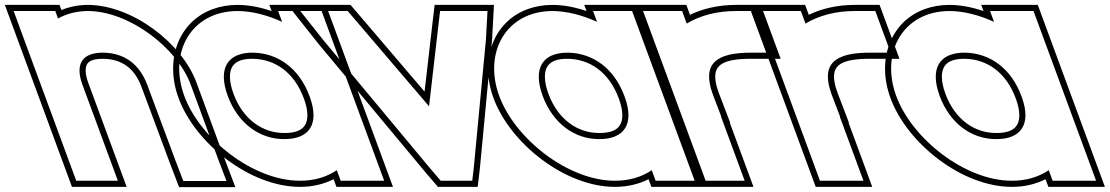

<svg xmlns="http://www.w3.org/2000/svg" viewBox="-270 -673 4532 784"><path d="M-33.1 -597.5C1.3 -616.6 42.3 -627.7 87.9 -628C257 -628 454.1 -478 509.2 -326L622 -20L654.7 66H478.4L445.9 -19L331.5 -326C299.4 -413 236.1 -457 150.6 -458C66.6 -458 34.9 -413 67 -326L98.4 -241L179.9 -20L211.2 65H41.2L9.9 -20L-71.6 -241L-103 -326L-183 -543L-214.3 -628H-44.3ZM-19.2 -632 -26.9 -653H-250.2L23.8 90H247.1L90.5 -334.7C83 -354.9 79.8 -371.7 79.7 -384.4C79.6 -415.8 94.8 -433 150.5 -433C225.9 -432.1 279.1 -395.9 308.1 -317.3L422.5 -10.2L461.2 91H691L645.4 -28.8L532.7 -334.6C473.9 -496.9 269.6 -653 87.8 -653C48.9 -652.8 13.1 -645.2 -19.2 -632Z M482.6 -281C417 -459 510.7 -627 698.9 -628C757.6 -628 820.8 -611.6 881.9 -583.8L865.7 -628H1043.2L1074.5 -543L1169.8 -284.5L1171.1 -281L1267.4 -20L1298.7 65H1121.2L1105.3 21.9C1064.8 49.3 1013.7 65.3 954.5 65C764.7 65 547.5 -105 482.6 -281ZM660.1 -281C701.4 -169 790.9 -104 891.8 -105C992.4 -105 1035 -165.8 995.8 -275.2L993.6 -281C952 -394 864.3 -457 761.6 -458C659.2 -458 618.5 -394 660.1 -281ZM459.2 -272.3C527.7 -86.6 751.8 90 954.4 90C1005.9 90.3 1052.6 78.8 1092.2 58.7L1103.8 90H1334.6L1060.6 -653H829.8L839.1 -627.8C791.6 -644 744.9 -653 698.8 -653C662.3 -652.8 628.9 -646.8 598.7 -635.8C458.3 -584.4 401.7 -428.2 459.2 -272.3ZM683.6 -289.7C673.5 -317 669 -340.3 669 -359C668.8 -407.3 694.6 -433 761.5 -433C852.9 -432.1 931.5 -377.1 970.2 -272.3L972.3 -266.6C981.2 -241.7 985.2 -220 985.2 -202.9C985.2 -155.4 959.2 -130 891.7 -130C802.4 -129.1 721.9 -185.8 683.6 -289.7Z M1049.7 -510 956.2 -628H1149.8L1194.3 -576L1481.9 -239L1520.9 -576L1527 -628H1720.6L1714.1 -510L1664.5 13L1658.4 65H1529.6L1485.1 13ZM1030.3 -494.2 1466 29.1 1518.1 90H1680.6L1689.4 15.6L1739.1 -508.1L1747 -653H1504.8L1496 -578.9L1463.6 -298.9L1213.3 -592.2L1161.3 -653H904.5Z M1768.6 -281C1703 -459 1796.7 -627 1984.9 -628C2043.6 -628 2106.8 -611.6 2167.9 -583.8L2151.7 -628H2329.2L2360.5 -543L2455.8 -284.5L2457.1 -281L2553.4 -20L2584.7 65H2407.2L2391.3 21.9C2350.8 49.3 2299.7 65.3 2240.5 65C2050.7 65 1833.5 -105 1768.6 -281ZM1946.1 -281C1987.4 -169 2076.9 -104 2177.8 -105C2278.4 -105 2321 -165.8 2281.8 -275.2L2279.6 -281C2238 -394 2150.3 -457 2047.6 -458C1945.2 -458 1904.5 -394 1946.1 -281ZM1745.2 -272.3C1813.7 -86.6 2037.8 90 2240.4 90C2291.9 90.3 2338.6 78.8 2378.2 58.7L2389.8 90H2620.6L2346.6 -653H2115.8L2125.1 -627.8C2077.6 -644 2030.9 -653 1984.8 -653C1948.3 -652.8 1914.9 -646.8 1884.7 -635.8C1744.3 -584.4 1687.7 -428.2 1745.2 -272.3ZM1969.6 -289.7C1959.5 -317 1955 -340.3 1955 -359C1954.8 -407.3 1980.6 -433 2047.5 -433C2138.9 -432.1 2217.5 -377.1 2256.2 -272.3L2258.3 -266.6C2267.2 -241.7 2271.2 -220 2271.2 -202.9C2271.2 -155.4 2245.2 -130 2177.7 -130C2088.4 -129.1 2007.9 -185.8 1969.6 -289.7Z M2534.1 -576.6C2588 -609.8 2659 -628 2734.2 -628H2819.2L2881.8 -458H2796.8C2650.4 -458 2596.5 -410.5 2640.2 -288.9L2642.4 -283L2675.2 -197H2674.1L2739.4 -20L2770.7 65H2593.2L2561.9 -20L2465.6 -281C2465.2 -282.2 2464.7 -283.4 2464.3 -284.6L2369 -543L2337.7 -628H2515.2ZM2547.5 -612.5 2532.6 -653H2301.8L2440.8 -276C2441.3 -274.8 2441.7 -273.5 2442.2 -272.4L2575.8 90H2806.6L2710 -172H2711.6L2665.8 -291.8L2663.7 -297.5C2654.6 -322.7 2650.5 -343.7 2650.5 -359.7C2650.3 -407 2683.5 -433 2796.8 -433H2917.7L2836.6 -653H2734.2C2666.4 -653 2600.6 -638.5 2547.5 -612.5Z M3019.1 -576.6C3073 -609.8 3144 -628 3219.2 -628H3304.2L3366.8 -458H3281.8C3135.4 -458 3081.5 -410.5 3125.2 -288.9L3127.4 -283L3160.2 -197H3159.1L3224.4 -20L3255.7 65H3078.2L3046.9 -20L2950.6 -281C2950.2 -282.2 2949.7 -283.4 2949.3 -284.6L2854 -543L2822.7 -628H3000.2ZM3032.5 -612.5 3017.6 -653H2786.8L2925.8 -276C2926.3 -274.8 2926.7 -273.5 2927.2 -272.4L3060.8 90H3291.6L3195 -172H3196.6L3150.8 -291.8L3148.7 -297.5C3139.6 -322.7 3135.5 -343.7 3135.5 -359.7C3135.3 -407 3168.5 -433 3281.8 -433H3402.7L3321.6 -653H3219.2C3151.4 -653 3085.6 -638.5 3032.5 -612.5Z M3389.6 -281C3324 -459 3417.7 -627 3605.9 -628C3664.6 -628 3727.8 -611.6 3788.9 -583.8L3772.7 -628H3950.2L3981.5 -543L4076.8 -284.5L4078.1 -281L4174.4 -20L4205.7 65H4028.2L4012.3 21.9C3971.8 49.3 3920.7 65.3 3861.5 65C3671.7 65 3454.5 -105 3389.6 -281ZM3567.1 -281C3608.4 -169 3697.9 -104 3798.8 -105C3899.4 -105 3942 -165.8 3902.8 -275.2L3900.6 -281C3859 -394 3771.3 -457 3668.6 -458C3566.2 -458 3525.5 -394 3567.1 -281ZM3366.2 -272.3C3434.7 -86.6 3658.8 90 3861.4 90C3912.9 90.3 3959.6 78.8 3999.2 58.7L4010.8 90H4241.6L3967.6 -653H3736.8L3746.1 -627.8C3698.6 -644 3651.9 -653 3605.8 -653C3569.3 -652.8 3535.9 -646.8 3505.7 -635.8C3365.3 -584.4 3308.7 -428.2 3366.2 -272.3ZM3590.6 -289.7C3580.5 -317 3576 -340.3 3576 -359C3575.8 -407.3 3601.6 -433 3668.5 -433C3759.9 -432.1 3838.5 -377.1 3877.2 -272.3L3879.3 -266.6C3888.2 -241.7 3892.2 -220 3892.2 -202.9C3892.2 -155.4 3866.2 -130 3798.7 -130C3709.4 -129.1 3628.9 -185.8 3590.6 -289.7Z"/></svg>

Font: Nordica Plus
Style: NordicaClassicBkExtOpOblOl
Weight: 900
Version: Version 1.01